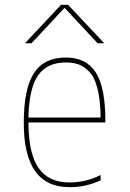

<svg xmlns="http://www.w3.org/2000/svg" viewBox="-20 -770 540 800"><path d="M253.9 -530.3Q339.8 -530.3 379.4 -467.8Q418.9 -405.3 418.9 -269.5V-259.8H98.6Q98.6 -131.8 140.1 -70.8Q181.6 -9.8 268.6 -9.8Q338.9 -9.8 399.4 -41V-18.6Q335.9 10.7 268.6 9.8Q78.1 9.8 79.1 -259.8Q79.1 -399.4 121.1 -464.8Q163.1 -530.3 253.9 -530.3ZM414.1 -589.8H386.7L250 -736.3H248L111.3 -589.8H84L234.4 -750H263.7ZM98.6 -280.3H399.4Q398.4 -352.5 386.2 -400.9Q374 -449.2 351.6 -471.7Q329.1 -494.1 306.6 -502Q284.2 -509.8 253.9 -509.8Q175.8 -509.8 138.2 -455.1Q100.6 -400.4 98.6 -280.3Z"/></svg>

Font: Mgen+ 1m thin
Style: Regular
Weight: 100
Designer: [Source Han Sans]
Ryoko NISHIZUKA  (kana & ideographs); Paul D. Hunt (Latin, Greek & Cyrillic); Wenlong ZHANG  (bopomofo
Version: Version 1.059.20150602